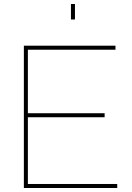

<svg xmlns="http://www.w3.org/2000/svg" viewBox="-20 -938 657 958"><path d="M334 -840.8V-918H354V-840.8ZM564.9 -20V0H99.1V-710H556.2V-689.9H119.1V-373H502V-353H119.1V-20Z"/></svg>

Font: Rawline Thin
Style: Regular
Weight: 250
Designer: Matt McInerney, Pablo Impallari, Rodrigo Fuenzalida
Foundry: Matt McInerney, Pablo Impallari, Rodrigo Fuenzalida
Version: Version 4.020;PS 004.020;hotconv 1.0.88;makeotf.lib2.5.64775